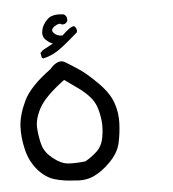

<svg xmlns="http://www.w3.org/2000/svg" viewBox="-46 -435 591 655"><g transform="rotate(-5 250.0 -108.0)"><path d="M182.6 175.8Q148.4 174.8 117.2 166Q85.9 157.2 60.1 127.9Q34.2 98.6 23.9 56.6Q13.7 14.6 15.6 -23.9Q17.6 -62.5 40 -109.9Q62.5 -157.2 133.8 -209Q163.1 -243.2 187 -228.5Q210.9 -213.9 234.9 -197.8Q258.8 -181.6 294.4 -146Q330.1 -110.4 342.3 -75.2Q354.5 -40 352.5 -2.9Q350.6 34.2 343.3 64.9Q335.9 95.7 307.1 125Q278.3 154.3 249 167.5Q219.7 180.7 182.6 175.8ZM225.6 114.3Q247.1 102.5 266.1 85Q285.2 67.4 290.5 36.6Q295.9 5.9 293 -20Q290 -45.9 283.2 -65.9Q276.4 -85.9 261.7 -102.5Q247.1 -119.1 225.6 -134.8Q204.1 -150.4 177.7 -168.9Q110.4 -119.1 89.8 -81.1Q69.3 -43 71.8 -11.2Q74.2 20.5 81.5 45.9Q88.9 71.3 115.7 92.8Q142.6 114.3 166.5 116.2Q190.4 118.2 225.6 114.3ZM113.3 -248 108.4 -251 105.5 -267.6 114.3 -276.4 150.4 -295.9Q138.7 -299.8 126.5 -311.5Q114.3 -323.2 118.2 -343.3Q122.1 -363.3 139.6 -380.4Q157.2 -397.5 196.3 -391.6Q210 -382.8 205.1 -366.2Q197.3 -355.5 185.5 -358.4Q178.7 -365.2 162.1 -354.5Q145.5 -343.8 155.8 -332Q166 -320.3 185.5 -320.3Q215.8 -349.6 227.5 -348.6Q238.3 -340.8 235.4 -327.1Q184.6 -282.2 162.1 -268.1Q139.6 -253.9 113.3 -248Z"/></g></svg>

Font: NaikaiFont
Style: Regular
Weight: 400
Version: Version 1.67